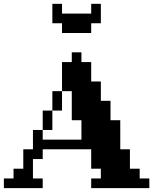

<svg xmlns="http://www.w3.org/2000/svg" viewBox="-20 -970 790 990"><path d="M450.2 -200.2H200.2V-149.9H149.9V-49.8H200.2V0H0V-49.8H49.8V-100.1H100.1V-200.2H149.9V-299.8H200.2V-399.9H250V-500H299.8V-649.9H350.1V-700.2H399.9V-649.9H450.2V-549.8H500V-450.2H549.8V-350.1H600.1V-200.2H649.9V-100.1H700.2V-49.8H750V0H450.2V-49.8H500V-100.1H450.2ZM200.2 -250H399.9V-350.1H350.1V-500H299.8V-399.9H250V-299.8H200.2ZM299.8 -799.8V-850.1H250V-950.2H299.8V-899.9H450.2V-950.2H500V-850.1H450.2V-799.8Z"/></svg>

Font: Redaction 50
Style: Bold
Weight: 700
Designer: Jeremy Mickel / Forest Young
Foundry: MCKL
Version: Version 2.001;hotconv 1.0.113;makeotfexe 2.5.65598 DEVELOPME